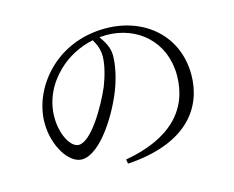

<svg xmlns="http://www.w3.org/2000/svg" viewBox="-98 -837 1196 983"><g transform="rotate(-15 500.0 -345.5)"><path d="M492 -659 528 -661C693 -661 825 -547 825 -369C825 -188 707 -62 462 -19L466 4C793 -17 897 -187 897 -353C897 -560 738 -695 532 -695C425 -695 322 -661 240 -588C155 -512 107 -408 107 -307C107 -184 177 -78 244 -78C346 -78 462 -272 504 -392C524 -449 535 -505 535 -553C535 -592 515 -627 492 -659ZM455 -653C472 -623 483 -597 483 -561C483 -516 466 -455 447 -407C406 -312 314 -154 248 -154C207 -154 163 -227 163 -323C163 -411 202 -492 266 -554C317 -604 385 -639 455 -653Z"/></g></svg>

Font: Harano Aji Mincho TW
Style: Regular
Weight: 400
Foundry: Masamichi Hosoda
Version: HaranoAjiMinchoTW-Regular version 20230610;ttx 4.39.4